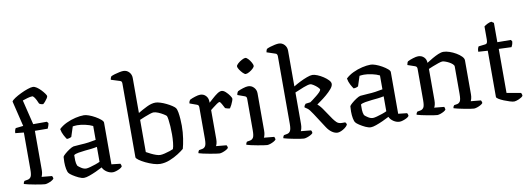

<svg xmlns="http://www.w3.org/2000/svg" viewBox="-61 -1182 4325 1568"><g transform="rotate(-10 2101.5 -398.0)"><path d="M210 0Q202 0 179 -3.5Q156 -7 128 -12Q100 -17 75.5 -22.5Q51 -28 39 -32Q39 -40 42.5 -46.5Q46 -53 48 -56L76 -61Q93 -64 102.5 -79Q112 -94 112 -139V-446L42 -453Q42 -467 45.5 -477.5Q49 -488 53 -493L116 -500L65 -711Q70 -722 93 -737Q116 -752 146 -766.5Q176 -781 204 -790.5Q232 -800 248 -800Q263 -800 280.5 -788Q298 -776 314 -759Q330 -742 340.5 -727Q351 -712 351 -706Q351 -699 343.5 -687.5Q336 -676 326 -664.5Q316 -653 308 -647Q298 -647 288.5 -650.5Q279 -654 275 -658Q270 -671 262 -687Q254 -703 245.5 -714Q237 -725 230 -725Q215 -725 190 -718Q165 -711 149 -705L199 -500H312L323 -487Q322 -477 317.5 -463.5Q313 -450 309 -443L203 -444V-120Q203 -100 199 -85Q195 -70 192 -64L277 -56Q279 -53 281.5 -47Q284 -41 284 -33Q278 -25 264.5 -17.5Q251 -10 235.5 -5Q220 0 210 0Z M533 4Q514 4 488.5 -8Q463 -20 441 -34.5Q419 -49 413 -58Q405 -68 400 -93.5Q395 -119 395 -151Q395 -175 397 -194Q399 -201 416.5 -216.5Q434 -232 456 -246.5Q478 -261 492 -264Q500 -265 517.5 -266Q535 -267 557 -269Q585 -270 618 -274.5Q651 -279 679 -285V-400Q653 -413 616.5 -421Q580 -429 551 -429Q541 -429 531.5 -428Q522 -427 514 -426L487 -343Q483 -341 474.5 -337.5Q466 -334 449 -333Q440 -345 427 -369Q414 -393 409 -422Q435 -447 472 -464.5Q509 -482 548 -491Q587 -500 619 -500Q635 -500 660 -491Q685 -482 710.5 -467.5Q736 -453 753.5 -438Q771 -423 771 -412V-66L844 -58Q846 -55 848.5 -48.5Q851 -42 851 -34Q845 -25 830.5 -17.5Q816 -10 800 -5Q784 0 773 0Q747 0 722.5 -16Q698 -32 688 -55Q664 -42 634 -28.5Q604 -15 577 -5.5Q550 4 533 4ZM563 -68Q574 -68 596.5 -74Q619 -80 642 -88Q665 -96 679 -103V-227Q656 -222 630 -219Q604 -216 580 -214Q552 -211 524.5 -206.5Q497 -202 485 -193Q484 -174 485 -148.5Q486 -123 494 -104Q503 -94 523.5 -81Q544 -68 563 -68Z M1165 0Q1141 0 1109 -10Q1077 -20 1046 -35Q1015 -50 994.5 -65Q974 -80 974 -89V-700Q974 -708 971.5 -714.5Q969 -721 959 -724L886 -747Q887 -757 890 -764Q893 -771 895 -774Q906 -780 926 -786Q946 -792 966.5 -796Q987 -800 998 -800Q1027 -800 1046 -779.5Q1065 -759 1065 -730V-440Q1100 -461 1139.5 -480.5Q1179 -500 1212 -500Q1228 -500 1252 -492.5Q1276 -485 1300.5 -473Q1325 -461 1344 -448.5Q1363 -436 1370 -427Q1379 -415 1383.5 -388.5Q1388 -362 1390 -332Q1392 -302 1392 -277Q1392 -222 1384 -171Q1376 -120 1367 -89Q1350 -74 1317.5 -53Q1285 -32 1245 -16Q1205 0 1165 0ZM1178 -72Q1192 -72 1215 -77.5Q1238 -83 1259 -90Q1280 -97 1287 -101Q1294 -119 1297.5 -153Q1301 -187 1301 -221Q1301 -256 1299 -288.5Q1297 -321 1293.5 -344.5Q1290 -368 1286 -376Q1281 -382 1262.5 -393.5Q1244 -405 1221.5 -414.5Q1199 -424 1182 -424Q1173 -424 1151.5 -417Q1130 -410 1106.5 -400.5Q1083 -391 1065 -383V-116Q1081 -107 1102 -96.5Q1123 -86 1143.5 -79Q1164 -72 1178 -72Z M1657 0Q1649 0 1626.5 -3.5Q1604 -7 1576 -12Q1548 -17 1523 -22.5Q1498 -28 1487 -32Q1487 -39 1490 -46Q1493 -53 1496 -56L1524 -61Q1540 -64 1549.5 -79Q1559 -94 1559 -139V-400Q1559 -408 1556 -414.5Q1553 -421 1543 -424L1485 -445Q1486 -457 1489.5 -464Q1493 -471 1496 -474Q1513 -483 1540 -491.5Q1567 -500 1583 -500Q1611 -500 1629.5 -480.5Q1648 -461 1648 -431V-422Q1662 -434 1682 -452.5Q1702 -471 1723 -485.5Q1744 -500 1760 -500Q1776 -500 1794 -483.5Q1812 -467 1824.5 -448.5Q1837 -430 1837 -423Q1837 -418 1832 -403.5Q1827 -389 1819 -373.5Q1811 -358 1804 -348Q1792 -348 1781.5 -351.5Q1771 -355 1765 -357Q1756 -375 1745 -394.5Q1734 -414 1728 -414Q1721 -414 1704.5 -402.5Q1688 -391 1671.5 -378Q1655 -365 1650 -361V-120Q1650 -100 1646 -85Q1642 -70 1638 -64L1724 -56Q1726 -53 1728.5 -47Q1731 -41 1731 -33Q1725 -25 1711 -17.5Q1697 -10 1682 -5Q1667 0 1657 0Z M2052 0Q2044 0 2021.5 -3.5Q1999 -7 1971.5 -12Q1944 -17 1919.5 -22.5Q1895 -28 1884 -32Q1884 -39 1887 -46Q1890 -53 1893 -56L1921 -61Q1937 -64 1946.5 -79Q1956 -94 1956 -139V-400Q1956 -408 1953 -414.5Q1950 -421 1940 -424L1882 -445Q1883 -455 1886.5 -463Q1890 -471 1893 -474Q1910 -483 1937 -491.5Q1964 -500 1980 -500Q2008 -500 2027.5 -479.5Q2047 -459 2047 -430V-120Q2047 -100 2043 -85Q2039 -70 2035 -64L2119 -56Q2122 -52 2124 -46.5Q2126 -41 2126 -33Q2120 -25 2106.5 -17.5Q2093 -10 2078 -5Q2063 0 2052 0ZM1980 -602Q1971 -602 1957 -616Q1943 -630 1931.5 -647.5Q1920 -665 1920 -675Q1920 -685 1935 -698.5Q1950 -712 1969 -722Q1988 -732 1998 -732Q2008 -732 2021.5 -717.5Q2035 -703 2045 -685Q2055 -667 2055 -657Q2055 -648 2041.5 -635Q2028 -622 2010 -612Q1992 -602 1980 -602Z M2357 0Q2348 0 2326 -3.5Q2304 -7 2277.5 -12Q2251 -17 2227 -22.5Q2203 -28 2191 -32Q2191 -39 2194 -46Q2197 -53 2200 -56L2227 -61Q2244 -64 2253.5 -79.5Q2263 -95 2263 -139V-700Q2263 -707 2259.5 -714.5Q2256 -722 2246 -724L2177 -747Q2178 -756 2181 -764Q2184 -772 2186 -774Q2197 -780 2216 -786Q2235 -792 2255 -796Q2275 -800 2287 -800Q2315 -800 2334 -779.5Q2353 -759 2353 -730V-433Q2377 -448 2408 -463.5Q2439 -479 2467.5 -489.5Q2496 -500 2513 -500Q2530 -500 2554.5 -490Q2579 -480 2602.5 -464.5Q2626 -449 2641.5 -432.5Q2657 -416 2657 -401Q2657 -383 2638 -360.5Q2619 -338 2593 -316Q2567 -294 2543.5 -277.5Q2520 -261 2512 -255Q2517 -251 2526.5 -241.5Q2536 -232 2549 -214L2613 -120Q2624 -104 2640 -88Q2656 -72 2684 -72H2711Q2713 -70 2717 -64.5Q2721 -59 2721 -51Q2714 -38 2698 -26Q2682 -14 2665 -7Q2648 0 2637 0Q2614 0 2590.5 -16Q2567 -32 2548 -61L2469 -183Q2442 -225 2427 -235Q2412 -245 2405 -250Q2405 -259 2410 -266.5Q2415 -274 2419 -278L2459 -283Q2467 -288 2482 -299.5Q2497 -311 2514 -324.5Q2531 -338 2543 -350.5Q2555 -363 2556 -371Q2556 -378 2541.5 -392Q2527 -406 2509.5 -417Q2492 -428 2483 -428Q2465 -428 2427 -413.5Q2389 -399 2353 -383V-122Q2353 -101 2349 -85.5Q2345 -70 2341 -64L2425 -56Q2432 -47 2432 -33Q2426 -25 2412 -17.5Q2398 -10 2382.5 -5Q2367 0 2357 0Z M2911 4Q2892 4 2866.5 -8Q2841 -20 2819 -34.5Q2797 -49 2791 -58Q2783 -68 2778 -93.5Q2773 -119 2773 -151Q2773 -175 2775 -194Q2777 -201 2794.5 -216.5Q2812 -232 2834 -246.5Q2856 -261 2870 -264Q2878 -265 2895.5 -266Q2913 -267 2935 -269Q2963 -270 2996 -274.5Q3029 -279 3057 -285V-400Q3031 -413 2994.5 -421Q2958 -429 2929 -429Q2919 -429 2909.5 -428Q2900 -427 2892 -426L2865 -343Q2861 -341 2852.5 -337.5Q2844 -334 2827 -333Q2818 -345 2805 -369Q2792 -393 2787 -422Q2813 -447 2850 -464.5Q2887 -482 2926 -491Q2965 -500 2997 -500Q3013 -500 3038 -491Q3063 -482 3088.5 -467.5Q3114 -453 3131.5 -438Q3149 -423 3149 -412V-66L3222 -58Q3224 -55 3226.5 -48.5Q3229 -42 3229 -34Q3223 -25 3208.5 -17.5Q3194 -10 3178 -5Q3162 0 3151 0Q3125 0 3100.5 -16Q3076 -32 3066 -55Q3042 -42 3012 -28.5Q2982 -15 2955 -5.5Q2928 4 2911 4ZM2941 -68Q2952 -68 2974.5 -74Q2997 -80 3020 -88Q3043 -96 3057 -103V-227Q3034 -222 3008 -219Q2982 -216 2958 -214Q2930 -211 2902.5 -206.5Q2875 -202 2863 -193Q2862 -174 2863 -148.5Q2864 -123 2872 -104Q2881 -94 2901.5 -81Q2922 -68 2941 -68Z M3463 0Q3455 0 3433 -3.5Q3411 -7 3383.5 -12Q3356 -17 3332 -22.5Q3308 -28 3296 -32Q3296 -39 3299.5 -46Q3303 -53 3306 -56L3333 -61Q3349 -64 3359 -78.5Q3369 -93 3369 -139V-400Q3369 -408 3365.5 -414.5Q3362 -421 3353 -424L3292 -445Q3294 -457 3296.5 -463.5Q3299 -470 3303 -474Q3320 -483 3347 -491.5Q3374 -500 3390 -500Q3419 -500 3438 -481.5Q3457 -463 3457 -434Q3480 -449 3506 -464Q3532 -479 3556.5 -489.5Q3581 -500 3600 -500Q3622 -500 3650 -490.5Q3678 -481 3703.5 -466Q3729 -451 3745.5 -434Q3762 -417 3762 -401V-120Q3762 -100 3758 -85Q3754 -70 3750 -64L3834 -56Q3836 -52 3838.5 -46Q3841 -40 3841 -33Q3835 -25 3821.5 -17.5Q3808 -10 3792.5 -5Q3777 0 3767 0Q3759 0 3737 -3.5Q3715 -7 3688.5 -12Q3662 -17 3638 -22.5Q3614 -28 3602 -32Q3602 -41 3605.5 -47Q3609 -53 3612 -56L3637 -60Q3652 -63 3661.5 -77Q3671 -91 3671 -139V-366Q3671 -376 3659.5 -386.5Q3648 -397 3632 -405.5Q3616 -414 3601 -419Q3586 -424 3578 -424Q3569 -424 3544.5 -416Q3520 -408 3495.5 -398Q3471 -388 3460 -383V-122Q3460 -102 3456 -86.5Q3452 -71 3447 -64L3529 -56Q3531 -52 3533 -46Q3535 -40 3535 -33Q3530 -25 3516.5 -17.5Q3503 -10 3488 -5Q3473 0 3463 0Z M4100 0Q4088 0 4065 -7Q4042 -14 4017.5 -24Q3993 -34 3976 -44.5Q3959 -55 3959 -63V-446L3881 -451Q3881 -469 3885 -480Q3889 -491 3892 -494L3943 -500Q3958 -501 3962.5 -510Q3967 -519 3967 -538V-646Q3978 -655 3996 -664Q4014 -673 4029 -674L4048 -661V-501L4160 -500L4169 -487Q4168 -472 4163.5 -459.5Q4159 -447 4155 -441L4050 -445V-80L4167 -59Q4169 -56 4171.5 -50Q4174 -44 4174 -34Q4164 -21 4139 -10.5Q4114 0 4100 0Z"/></g></svg>

Font: Texturina
Style: Regular
Weight: 400
Designer: Guillermo Torres Carreño
Foundry: Omnibus-Type
Version: Version 1.002; ttfautohint (v1.8.3)